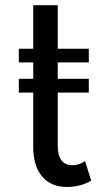

<svg xmlns="http://www.w3.org/2000/svg" viewBox="-20 -724 430 760"><path d="M244.5 16Q299 16 341 -9L316.5 -86.5Q294.5 -70 266.5 -70Q208.5 -70 208.5 -149V-357.5H331.5V-412H208.5V-477H331.5V-531H208.5V-703.5H111.5V-531H54.5V-477H111.5V-412H54.5V-357.5H111.5V-143Q111.5 -67.5 146.5 -25.8Q181.5 16 244.5 16Z"/></svg>

Font: Spartan Medium
Style: Regular
Weight: 500
Designer: Matt Bailey, Mirko Velimirovic
Foundry: Matt Bailey
Version: Version 1.003; ttfautohint (v1.8.3)